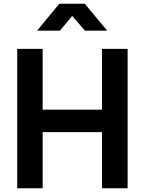

<svg xmlns="http://www.w3.org/2000/svg" viewBox="-20 -1006 773 1026"><path d="M72 -745H208V-420H525V-745H662V0H525V-300H208V0H72ZM297 -986H433L553 -842H434L366 -921L300 -842H178Z"/></svg>

Font: Eudoxus Sans
Style: Bold
Weight: 700
Designer: Stijn de Vries
Foundry: tokotype
Version: Version 2.005